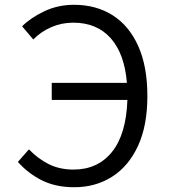

<svg xmlns="http://www.w3.org/2000/svg" viewBox="-20 -764 707 797"><path d="M118.2 -600.1 71.8 -654.8Q106 -689.5 163.1 -716.8Q220.2 -744.1 287.1 -744.1Q378.9 -744.1 447.5 -700.7Q516.1 -657.2 554 -572.5Q591.8 -487.8 591.8 -365.2Q591.8 -242.2 552.7 -158Q513.7 -73.7 445.1 -30.3Q376.5 13.2 288.1 13.2Q212.9 13.2 156 -14.4Q99.1 -42 54.2 -91.8L100.1 -144Q138.2 -104.5 183.1 -82.3Q228 -60.1 285.2 -60.1Q385.7 -60.1 444.8 -133.3Q503.9 -206.5 508.8 -349.1H194.8V-419.9H506.8Q497.1 -540.5 439.7 -605.2Q382.3 -669.9 284.2 -669.9Q235.4 -669.9 192.4 -651.1Q149.4 -632.3 118.2 -600.1Z"/></svg>

Font: Shanggu Mono N
Style: Regular
Weight: 350
Designer: GuiWonder
Version: Version 1.021